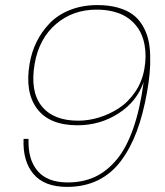

<svg xmlns="http://www.w3.org/2000/svg" viewBox="-20 -731 654 759"><path d="M73.2 -182.1H92.8Q89.8 -100.6 128.7 -55.2Q167.5 -9.8 248 -9.8Q306.6 -9.8 354 -31.2Q401.4 -52.7 440.4 -99.1Q479.5 -145.5 506.6 -222.9Q533.7 -300.3 547.9 -407.2Q521 -329.1 448.2 -282.5Q375.5 -235.8 286.1 -235.8Q175.8 -235.8 126.7 -301Q77.6 -366.2 97.2 -480Q105 -525.4 124.5 -565.2Q144 -605 175.8 -638.4Q207.5 -671.9 256.3 -691.4Q305.2 -710.9 365.2 -710.9Q410.6 -710.9 446 -700.9Q481.4 -690.9 504.6 -673.8Q527.8 -656.7 543.2 -630.9Q558.6 -605 565.7 -576.4Q572.8 -547.9 573.7 -511.5Q574.7 -475.1 571.5 -440.7Q568.4 -406.2 561 -365.2Q545.4 -277.8 520.5 -211.4Q495.6 -145 458 -94.7Q420.4 -44.4 366.9 -18.3Q313.5 7.8 245.1 7.8Q155.3 7.8 112.3 -43.2Q69.3 -94.2 73.2 -182.1ZM289.1 -253.9Q329.6 -253.9 370.8 -266.4Q412.1 -278.8 449.5 -303Q486.8 -327.1 514.4 -367.7Q542 -408.2 550.8 -459Q555.2 -483.9 555.4 -507.6Q555.7 -531.2 551.3 -554.7Q546.9 -578.1 537.6 -598.4Q528.3 -618.7 512.5 -636.2Q496.6 -653.8 475.8 -666.3Q455.1 -678.7 425.8 -685.8Q396.5 -692.9 361.8 -692.9Q268.1 -692.9 201.4 -636Q134.8 -579.1 117.2 -480Q98.1 -370.1 144.3 -312Q190.4 -253.9 289.1 -253.9Z"/></svg>

Font: SVN-Poppins Thin
Style: Italic
Weight: 100
Italic angle: -10°
Designer: Ninad Kale (Devanagari), Jonny Pinhorn (Latin)
Foundry: Indian Type Foundry
Version: Version 3.002 2017